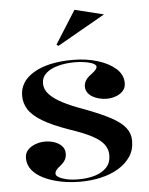

<svg xmlns="http://www.w3.org/2000/svg" viewBox="-53 -775 649 834"><g transform="rotate(-5 271.5 -358.0)"><path d="M264 15Q218 15 177 6.5Q136 -2 104.5 -17.5Q73 -33 55 -55.5Q37 -78 37 -107Q37 -129 50 -143Q63 -157 83.5 -164.5Q104 -172 125 -172Q148 -172 167.5 -165Q187 -158 199 -145Q211 -132 211 -112Q211 -98 205 -86.5Q199 -75 186 -64Q170 -52 164.5 -44.5Q159 -37 159 -28Q159 -21 171 -13.5Q183 -6 205 -1Q227 4 257 4Q298 4 330 -6Q362 -16 380.5 -36.5Q399 -57 399 -89Q399 -115 383.5 -136Q368 -157 332 -176Q296 -195 233 -216Q162 -241 120.5 -266Q79 -291 61.5 -318.5Q44 -346 44 -378Q44 -441 106.5 -478Q169 -515 277 -515Q335 -515 384 -500Q433 -485 463 -458.5Q493 -432 493 -395Q493 -375 481 -361.5Q469 -348 449.5 -341Q430 -334 409 -334Q393 -334 377 -338Q361 -342 348 -349.5Q335 -357 327 -368.5Q319 -380 319 -394Q319 -423 349 -444Q365 -456 371 -463Q377 -470 377 -477Q377 -482 370.5 -487Q364 -492 351.5 -495.5Q339 -499 322 -501.5Q305 -504 285 -504Q244 -504 211 -495Q178 -486 158.5 -468.5Q139 -451 139 -424Q139 -398 159 -376.5Q179 -355 215.5 -336Q252 -317 303 -299Q378 -271 421.5 -247.5Q465 -224 484 -199Q503 -174 503 -143Q503 -103 483.5 -74Q464 -45 431 -25Q398 -5 355 5Q312 15 264 15ZM220 -581 212 -587 303 -731 429 -700Z"/></g></svg>

Font: Kalnia Medium
Style: Regular
Weight: 500
Designer: Frida Medrano
Foundry: Frida Medrano
Version: Version 1.105